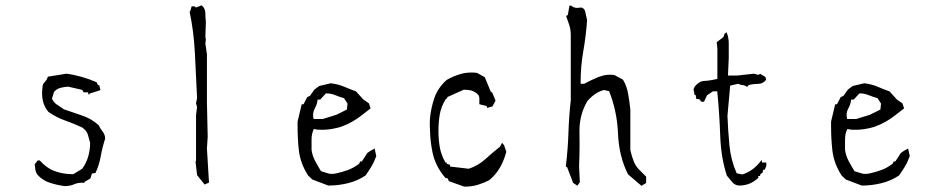

<svg xmlns="http://www.w3.org/2000/svg" viewBox="-20 -710 3558 724"><path d="M140.1 -378.4Q138.7 -367.7 138.7 -358.4Q138.7 -315.4 163.1 -287.6Q193.8 -266.6 226.1 -255.4Q258.3 -244.1 289.6 -229.5Q306.6 -217.8 311.3 -202.6Q315.9 -187.5 319.8 -171.4V-170.9Q319.8 -145 312.5 -119.1Q304.7 -93.8 290 -73.7L256.3 -53.2H254.9Q216.8 -53.2 186 -64.9Q155.3 -76.2 129.9 -105H122.1L110.8 -90.3Q111.8 -79.6 113.5 -69.6Q115.2 -59.6 121.6 -50.8Q141.1 -29.3 167.5 -21Q194.3 -12.2 223.1 -8.3Q244.1 -8.3 258.3 -14.6Q272.5 -21 288.6 -21Q293 -21 297.9 -20.5L299.3 -24.4L320.8 -37.1L326.7 -55.7L339.8 -57.6Q353.5 -85.4 359.6 -119.6Q365.7 -153.8 376.5 -187Q376.5 -201.7 367.2 -213.6Q357.9 -225.6 352.1 -237.8Q324.7 -262.7 290 -274.2Q255.4 -285.6 220.7 -297.9Q209.5 -306.2 201.9 -310.8Q194.3 -315.4 191.9 -317.4Q189.5 -319.3 186.5 -322.3Q181.2 -328.1 175.8 -337.4L183.6 -363.3Q193.8 -375 208.5 -378.9Q222.2 -382.3 236.8 -383.3L290 -371.1L295.4 -361.8H311.5L314.5 -353H315.4L318.8 -357.4L358.9 -370.1L354 -389.2H349.6L344.2 -399.9Q318.8 -411.1 289.6 -419.7Q260.3 -428.2 230.5 -432.1L160.6 -420.9Q156.2 -407.7 147.5 -399.4Q140.1 -391.6 140.1 -378.9Z M756.3 -627.9Q754.4 -643.6 754.4 -658.4Q754.4 -673.3 746.6 -683.6L740.2 -689.9L719.2 -681.6L713.4 -686H702.6L696.8 -666.5H694.8Q710.4 -594.2 714.8 -511.5Q719.2 -428.7 723.1 -340.3L719.2 -320.3L723.1 -306.2L719.2 -275.9V-103L717.3 -100.6L723.1 -49.8L751.5 -14.2L768.1 -21.5L760.3 -150.4L763.2 -194.3L760.3 -323.2V-505.4L754.4 -545.9L756.3 -560.5L754.4 -570.8Z M1344.2 -101.1H1337.9L1334.5 -92.8Q1312.5 -76.2 1291.5 -68.8Q1270.5 -61 1248 -56.2Q1238.8 -54.2 1231 -54.2Q1223.1 -54.2 1217.3 -56.2Q1205.6 -60.1 1190.4 -64.5Q1177.7 -85 1167.7 -104.2Q1157.7 -123.5 1154.8 -145V-145.5V-184.1Q1154.8 -204.1 1162.1 -220.7L1163.6 -223.6L1176.3 -221.2Q1184.6 -220.7 1191.4 -220.7Q1198.2 -220.7 1204.6 -220.9Q1210.9 -221.2 1217.5 -221.9Q1224.1 -222.7 1230.5 -223.6Q1236.8 -224.6 1243.2 -226.1Q1255.4 -228.5 1267.1 -232.4Q1308.6 -247.1 1344.7 -275.9L1377.4 -301.3L1371.1 -320.3L1349.6 -335.4L1322.8 -365.2Q1298.8 -374 1275.9 -383.8Q1252.9 -393.1 1227.1 -396L1183.6 -385.7L1165.5 -372.1L1148.4 -348.1L1138.7 -344.2L1124.5 -316.9H1122.1H1117.7L1102.1 -251.5Q1102.1 -243.7 1102.1 -235.8Q1102.1 -187 1106.9 -143.1Q1112.8 -92.8 1142.1 -47.9L1157.7 -33.2L1217.8 -10.3Q1256.8 -10.3 1293 -19.5Q1328.6 -28.3 1358.4 -48.3Q1381.8 -81.5 1390.6 -101.1Q1395 -110.8 1398.9 -121.6L1392.6 -149.9L1377.4 -141.6L1364.7 -132.8L1356 -118.7ZM1196.8 -261.2H1162.6Q1160.6 -270.5 1160.6 -276.4Q1160.6 -289.1 1167 -300.8Q1175.3 -315.9 1177.2 -330.6L1177.7 -334.5H1187.5L1209 -357.9H1210.9Q1227.5 -357.9 1242.9 -351.6Q1258.3 -345.2 1277.3 -339.8L1290.5 -319.3L1288.1 -296.9L1248.5 -277.3Z M1735.4 -6.3Q1759.3 -6.3 1782.5 -13.4Q1805.7 -20.5 1825.7 -31.2Q1850.1 -51.8 1865.2 -78.1Q1880.4 -104.5 1889.2 -137.7L1880.9 -162.1L1873.5 -171.4V-171.9L1865.7 -157.2Q1836.9 -134.3 1810.1 -109.9Q1782.7 -85 1747.6 -73.7L1677.2 -82V-88.4L1664.6 -92.3V-97.2H1659.7Q1643.1 -126.5 1638.2 -155.8Q1633.3 -185.1 1633.3 -216.8Q1633.3 -248.5 1638.2 -277.8Q1643.1 -308.1 1661.1 -336.4L1662.6 -338.4H1666.5V-340.8V-343.8L1728.5 -371.6H1729.5Q1743.7 -371.6 1754.2 -369.4Q1764.6 -367.2 1775.9 -359.4L1780.8 -355Q1787.6 -348.6 1787.6 -338.4V-316.9L1815.4 -310.1L1816.9 -303.2L1836.9 -308.6L1848.6 -330.6L1836.4 -360.4L1830.6 -364.3L1808.1 -418.9L1778.8 -435.1Q1768.6 -436.5 1760.7 -436.5Q1737.8 -436.5 1721.2 -432.1Q1690.4 -423.8 1664.6 -408.7Q1631.8 -379.9 1618.4 -341.8Q1605 -303.7 1601.1 -261.2Q1600.6 -251.5 1600.6 -241Q1600.6 -230.5 1601.6 -214.8Q1602.5 -178.7 1609.9 -140.6Q1620.1 -84.5 1659.7 -39.1L1668.5 -37.1L1672.4 -26.9L1730.5 -6.3Z M2156.2 -680.2Q2143.6 -680.2 2133.3 -689H2127.4L2121.1 -653.3L2114.7 -649.9Q2120.1 -634.3 2126.2 -616.9Q2132.3 -599.6 2132.3 -576.2V-332.5Q2125.5 -271 2123.5 -210Q2121.6 -148.4 2113.8 -85.4V-82L2118.7 -79.1L2141.1 -20.5L2157.2 -9.8L2166.5 -22.9L2163.6 -83Q2165.5 -124 2165.5 -167L2165 -215.8Q2165 -278.8 2194.8 -328.6Q2208 -344.2 2223.6 -355Q2239.3 -366.2 2257.8 -370.6L2276.9 -366.2Q2307.1 -290 2310.5 -205.3Q2314 -120.6 2348.1 -52.7L2398.9 -9.3L2416.5 -20V-43.9L2395.5 -64.9Q2377.9 -80.6 2369.9 -101.1Q2361.8 -121.6 2356.9 -144V-296.9Q2354 -325.7 2348.6 -356Q2343.8 -385.7 2329.1 -409.7L2296.4 -427.2Q2289.1 -428.2 2283.9 -428.2Q2278.8 -428.2 2272.7 -428Q2266.6 -427.7 2257.3 -425.8Q2248 -423.8 2236.3 -419.4Q2210.9 -409.2 2182.6 -394H2169.4V-398.4Q2169.4 -460.4 2179.7 -518.3Q2189.9 -576.2 2193.8 -634.3L2186 -669.4Q2180.2 -681.6 2169.9 -681.6Q2168 -681.6 2164.3 -680.9Q2160.6 -680.2 2156.2 -680.2Z M2839.4 -39.1V-46.4H2845.7L2847.7 -53.7L2855.5 -59.1L2857.9 -69.8H2863.3L2869.6 -84V-97.2H2853.5L2852.1 -106.9Q2835.9 -85 2817.9 -71.8Q2799.8 -58.6 2779.3 -52.2L2757.8 -56.6Q2735.8 -106.4 2730.5 -162.8Q2725.1 -219.2 2723.1 -273.4Q2723.1 -273.9 2733.4 -387.2L2763.2 -394Q2770.5 -391.1 2773.9 -390.1Q2778.3 -389.2 2780.8 -389.2Q2789.1 -388.2 2797.4 -382.3L2803.2 -389.6Q2822.8 -394 2841.3 -394Q2856.4 -394 2869.1 -409.2L2866.2 -419.9L2846.7 -431.6L2839.4 -427.7L2822.8 -432.1L2760.7 -425.3H2725.1L2728 -491.2V-546.9Q2728 -569.3 2719.7 -588.4L2712.4 -583L2708 -570.3L2682.6 -550.8L2685.1 -527.3V-412.6Q2657.7 -405.8 2635.3 -404.8Q2615.7 -403.8 2599.6 -383.3L2595.2 -373.5L2599.1 -352.1H2603L2606 -336.4H2613.3Q2617.2 -336.4 2619.4 -334Q2621.6 -331.5 2622.6 -327.6L2630.4 -325.7L2635.3 -327.6L2646 -350.6L2668.5 -365.7H2684.6Q2692.9 -282.7 2695.8 -198.2Q2698.7 -115.7 2720.7 -47.9Q2731 -34.7 2737.1 -28.1Q2743.2 -21.5 2743.7 -20.5Q2753.4 -11.2 2766.6 -10.3Q2788.1 -10.3 2805.2 -17.1Q2822.3 -23.9 2839.4 -39.1Z M3356 -101.1H3349.6L3346.2 -92.8Q3324.2 -76.2 3303.2 -68.8Q3282.2 -61 3259.8 -56.2Q3250.5 -54.2 3242.7 -54.2Q3234.9 -54.2 3229 -56.2Q3217.3 -60.1 3202.1 -64.5Q3189.5 -85 3179.4 -104.2Q3169.4 -123.5 3166.5 -145V-145.5V-184.1Q3166.5 -204.1 3173.8 -220.7L3175.3 -223.6L3188 -221.2Q3196.3 -220.7 3203.1 -220.7Q3210 -220.7 3216.3 -220.9Q3222.7 -221.2 3229.2 -221.9Q3235.8 -222.7 3242.2 -223.6Q3248.5 -224.6 3254.9 -226.1Q3267.1 -228.5 3278.8 -232.4Q3320.3 -247.1 3356.4 -275.9L3389.2 -301.3L3382.8 -320.3L3361.3 -335.4L3334.5 -365.2Q3310.5 -374 3287.6 -383.8Q3264.6 -393.1 3238.8 -396L3195.3 -385.7L3177.2 -372.1L3160.2 -348.1L3150.4 -344.2L3136.2 -316.9H3133.8H3129.4L3113.8 -251.5Q3113.8 -243.7 3113.8 -235.8Q3113.8 -187 3118.7 -143.1Q3124.5 -92.8 3153.8 -47.9L3169.4 -33.2L3229.5 -10.3Q3268.6 -10.3 3304.7 -19.5Q3340.3 -28.3 3370.1 -48.3Q3393.6 -81.5 3402.3 -101.1Q3406.7 -110.8 3410.6 -121.6L3404.3 -149.9L3389.2 -141.6L3376.5 -132.8L3367.7 -118.7ZM3208.5 -261.2H3174.3Q3172.4 -270.5 3172.4 -276.4Q3172.4 -289.1 3178.7 -300.8Q3187 -315.9 3189 -330.6L3189.5 -334.5H3199.2L3220.7 -357.9H3222.7Q3239.3 -357.9 3254.6 -351.6Q3270 -345.2 3289.1 -339.8L3302.2 -319.3L3299.8 -296.9L3260.3 -277.3Z"/></svg>

Font: Bakudai
Style: Light
Weight: 300
Version: Version 1.48